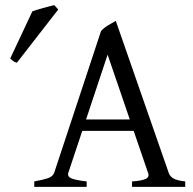

<svg xmlns="http://www.w3.org/2000/svg" viewBox="-20 -724 748 744"><path d="M313.5 -261.2H482.9L397 -512.2ZM491.7 0V-21Q529.8 -23.4 544.9 -31Q560.1 -38.6 553.7 -54.2L498 -216.8H298.8L244.6 -54.2Q240.2 -39.1 258.1 -32.2Q275.9 -25.4 315.9 -21V0H112.8V-21Q146 -26.9 165.3 -33.4Q184.6 -40 189.9 -54.2L371.6 -604Q382.8 -616.2 399.4 -626.2Q416 -636.2 428.7 -643.1L633.8 -54.2Q638.2 -40.5 652.1 -32.5Q666 -24.4 697.8 -21V0ZM45.4 -481Q41.5 -481.9 38.6 -483.2Q35.6 -484.4 32.7 -486.3Q29.8 -488.3 26.9 -490.7Q23.9 -493.2 19.5 -497.1L105.5 -680.2Q113.3 -683.1 124 -686.3Q134.8 -689.5 146.5 -692.9Q158.2 -696.3 169.7 -699Q181.2 -701.7 190.4 -704.1L205.6 -687Z"/></svg>

Font: Gentium
Style: Regular
Weight: 400
Designer: J. Victor Gaultney
Version: Version 1.03; 2011; OFL 1.1 release